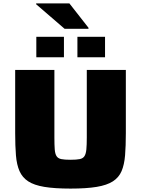

<svg xmlns="http://www.w3.org/2000/svg" viewBox="-20 -1098 827 1126"><path d="M394 8Q300 8 240 -2Q180 -12 145.5 -34.5Q111 -57 94.5 -94.5Q78 -132 73.5 -187Q69 -242 69 -317V-688H299V-292Q299 -248 301 -222Q303 -196 311.5 -182.5Q320 -169 339 -165Q358 -161 393 -161Q429 -161 448 -165Q467 -169 475.5 -182.5Q484 -196 486.5 -222Q489 -248 489 -292V-688H718V-317Q718 -242 713.5 -187Q709 -132 693 -94.5Q677 -57 642 -34.5Q607 -12 547 -2Q487 8 394 8ZM193 -762V-882H355V-762ZM434 -762V-882H596V-762ZM359 -929 192 -1073V-1078H387L499 -935V-929Z"/></svg>

Font: Saira Expanded ExtraBold
Style: Regular
Weight: 800
Width: 7
Designer: Hector Gatti with collaboration of the Omnibus-Type team
Foundry: Omnibus-Type
Version: Version 1.101